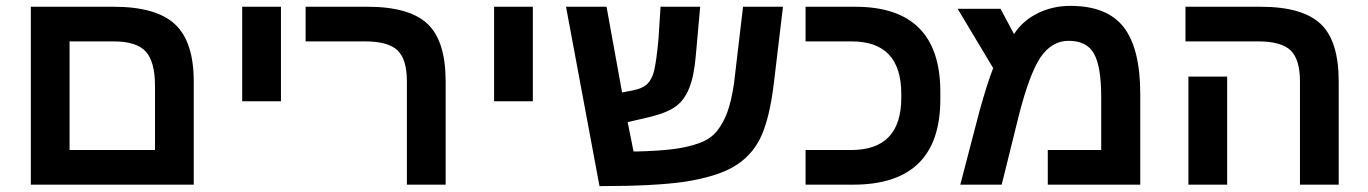

<svg xmlns="http://www.w3.org/2000/svg" viewBox="-20 -629 4660 654"><path d="M640 -351V0H85V-606H367Q512 -606 576 -546.5Q640 -487 640 -351ZM367 -488H217V-118H508V-336Q508 -419 476.5 -453.5Q445 -488 367 -488Z M805 -284V-606H937V-284Z M1498 -351V0H1366V-352Q1366 -427 1334 -457.5Q1302 -488 1224 -488H1021V-606H1232Q1375 -606 1437 -547Q1498 -489 1498 -351Z M1663 -284V-606H1795V-284Z M2223 -497 2230 -606H2365L2350 -439Q2344 -369 2328 -330Q2312 -289 2282.5 -267Q2253 -245 2191 -230L2118 -213L2138 -113H2150Q2227 -115 2276 -121.5Q2325 -128 2363 -142Q2401 -156 2422.5 -183Q2444 -210 2457.5 -247Q2471 -284 2480 -343L2511 -606H2647L2616 -346Q2601 -221 2569 -157Q2538 -95 2477 -60Q2420 -27 2313 -10Q2210 5 2022 5L1908 -606H2046L2099 -314L2135 -321Q2167 -327 2184 -342Q2201 -359 2208 -388Q2216 -420 2223 -497Z M3183 -316V-291Q3183 0 2886 0H2724V-118H2879Q3050 -118 3050 -296V-309Q3050 -488 2881 -488H2724V-606H2893Q3183 -606 3183 -316Z M3626 -609Q3751 -609 3807.5 -536.5Q3864 -464 3864 -308V0H3549V-118H3731V-298Q3731 -402 3706.5 -446Q3682 -490 3620 -490Q3562 -490 3523 -432Q3486 -375 3451 -238L3392 0H3251L3317 -253Q3344 -349 3363 -397L3242 -599H3388L3434 -513Q3463 -558 3514 -583.5Q3565 -609 3626 -609Z M4160 -368V0H4028V-368ZM4540 -351V0H4408V-352Q4408 -427 4376 -457.5Q4344 -488 4266 -488H4018V-606H4274Q4417 -606 4479 -547Q4540 -489 4540 -351Z"/></svg>

Font: Libra Sans
Style: Bold
Weight: 700
Foundry: Context Ltd
Version: Version 1.000